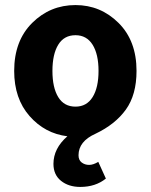

<svg xmlns="http://www.w3.org/2000/svg" viewBox="-20 -528 595 758"><path d="M297 210Q251 210 221 186Q191 162 191 119Q191 58 246 10Q157 -1 96.5 -70Q36 -139 36 -248Q36 -367 107 -437.5Q178 -508 278 -508Q377 -508 448 -437.5Q519 -367 519 -248Q519 -154 477 -95.5Q435 -37 357 0Q290 30 290 85Q290 104 302.5 113.5Q315 123 332 123Q348 123 368 111L398 177Q357 210 297 210ZM278 -107Q322 -107 345.5 -144.5Q369 -182 369 -248Q369 -314 345.5 -351.5Q322 -389 278 -389Q233 -389 210 -351.5Q187 -314 187 -248Q187 -182 210 -144.5Q233 -107 278 -107Z"/></svg>

Font: Toshiba Sans
Style: Bold
Weight: 700
Designer: Paul D. Hunt
Foundry: Toshiba Corporation
Version: Version 2.020;PS 2.0;hotconv 1.0.86;makeotf.lib2.5.63406